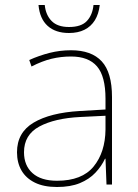

<svg xmlns="http://www.w3.org/2000/svg" viewBox="-20 -738 551 768"><path d="M264 -537Q346 -537 387 -492.5Q428 -448 428 -350V0H406L402 -103H400Q386 -73 361.5 -47Q337 -21 299.5 -5.5Q262 10 208 10Q155 10 119.5 -7.5Q84 -25 66 -56Q48 -87 48 -129Q48 -208 114.5 -247.5Q181 -287 299 -294L402 -300V-343Q402 -433 368 -472.5Q334 -512 264 -512Q224 -512 186.5 -503Q149 -494 106 -472L97 -498Q137 -516 178.5 -526.5Q220 -537 264 -537ZM301 -270Q199 -265 137.5 -232Q76 -199 76 -129Q76 -76 110 -45.5Q144 -15 208 -15Q308 -15 354.5 -72Q401 -129 402 -220V-275ZM379 -718Q375 -682 359.5 -657Q344 -632 318 -619Q292 -606 256 -606Q202 -606 170.5 -634.5Q139 -663 134 -718H159Q163 -678 186.5 -654Q210 -630 256 -630Q305 -630 327.5 -654Q350 -678 354 -718Z"/></svg>

Font: Noto Sans Khmer Thin
Style: Regular
Weight: 250
Version: Version 2.003